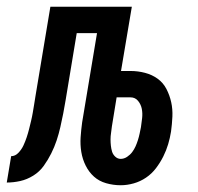

<svg xmlns="http://www.w3.org/2000/svg" viewBox="-65 -540 585 568"><path d="M292 8Q270 8 249 2Q228 -4 213 -17.5Q198 -31 188.5 -50Q179 -69 175.5 -90.5Q172 -112 173.5 -134Q175 -156 178 -178L222 -442H162L129 -243Q126 -224 122 -204Q118 -184 113.5 -164Q109 -144 102.5 -124.5Q96 -105 86.5 -86Q77 -67 64.5 -49.5Q52 -32 33.5 -20.5Q15 -9 -5 -4.5Q-25 0 -45 0L-32 -78Q-20 -78 -10.5 -88Q-1 -98 4.5 -110Q10 -122 14 -134Q18 -146 21 -158Q24 -170 27 -182.5Q30 -195 32 -207Q34 -219 36 -231Q38 -243 40 -256L84 -520H325L293 -330H321Q343 -330 364 -324.5Q385 -319 401.5 -307Q418 -295 427.5 -276.5Q437 -258 441.5 -237.5Q446 -217 445 -195Q444 -173 441 -151Q438 -132 432.5 -113.5Q427 -95 418 -77Q409 -59 396.5 -42.5Q384 -26 367 -14.5Q350 -3 330.5 2.5Q311 8 292 8ZM292 -70Q302 -70 311 -76Q320 -82 326 -90Q332 -98 336 -107Q340 -116 343 -125.5Q346 -135 348 -144.5Q350 -154 352 -164Q354 -177 355.5 -191Q357 -205 354.5 -218Q352 -231 343.5 -241.5Q335 -252 321 -252H280L266 -166Q265 -156 263.5 -146.5Q262 -137 262 -127.5Q262 -118 263 -109Q264 -100 266.5 -91.5Q269 -83 276 -76.5Q283 -70 292 -70Z"/></svg>

Font: Iosevka Term Curly Semibold
Style: Italic
Weight: 600
Italic angle: -9°
Designer: Belleve Invis
Foundry: Belleve Invis
Version: Version 32.3.0